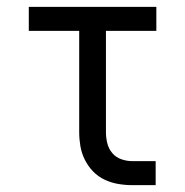

<svg xmlns="http://www.w3.org/2000/svg" viewBox="-20 -540 540 560"><path d="M366 0Q345 0 324.5 -3.5Q304 -7 285 -16Q266 -25 251.5 -40Q237 -55 227.5 -74Q218 -93 214.5 -113.5Q211 -134 211 -155V-450H64V-520H436V-450H289V-155Q289 -138 293 -122Q297 -106 307.5 -93.5Q318 -81 334 -75.5Q350 -70 366 -70H434V0Z"/></svg>

Font: Iosevka www.saffi
Style: Regular
Weight: 400
Monospace: yes
Designer: Belleve Invis
Foundry: Belleve Invis
Version: Version 22.0.2; ttfautohint (v1.8.3)